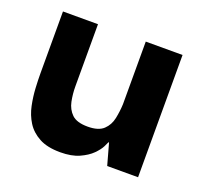

<svg xmlns="http://www.w3.org/2000/svg" viewBox="-84 -505 635 608"><g transform="rotate(20 234.0 -201.0)"><path d="M175 10Q131 10 103.5 -5Q76 -20 61 -44Q46 -68 40 -97Q34 -126 32.5 -154Q31 -182 31 -204V-412H149V-203Q149 -177 154 -152.5Q159 -128 175.5 -112Q192 -96 229 -96Q265 -96 282 -112Q299 -128 304 -152.5Q309 -177 310 -201V-412H434V0H330L310 -72H308Q307 -69 300.5 -56Q294 -43 279 -28Q264 -13 238.5 -1.5Q213 10 175 10Z"/></g></svg>

Font: Darker Grotesque Light ExtraBold
Style: Regular
Weight: 800
Version: Version 1.000;gftools[0.9.28]